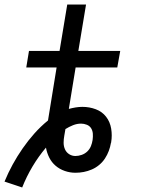

<svg xmlns="http://www.w3.org/2000/svg" viewBox="-28 -755 648 848"><path d="M70 73 -8 47Q8 8 28 -28.5Q48 -65 72 -99.5Q96 -134 123.5 -165Q151 -196 184 -223L222 -457H88L100 -530H235L269 -735H352L318 -530H503L490 -457H306L276 -274Q291 -278 306 -280.5Q321 -283 336 -283Q367 -283 395 -272.5Q423 -262 440.5 -239.5Q458 -217 463 -187Q468 -157 463 -127Q463 -126 463 -125.5Q463 -125 462 -124Q459 -106 452.5 -88.5Q446 -71 435.5 -55Q425 -39 410 -26.5Q395 -14 377.5 -6.5Q360 1 342 4.5Q324 8 305 8Q281 8 258 0Q235 -8 217.5 -23Q200 -38 189.5 -59Q179 -80 175 -103Q142 -64 115.5 -19.5Q89 25 70 73ZM305 -66Q319 -66 333 -71Q347 -76 357.5 -86Q368 -96 373.5 -109.5Q379 -123 381 -137Q381 -137 381 -137Q381 -137 381 -137Q381 -137 381 -137Q381 -137 381 -137Q383 -151 382 -164.5Q381 -178 374.5 -188.5Q368 -199 355.5 -204Q343 -209 330 -209Q312 -209 294.5 -202Q277 -195 261 -185Q260 -178 258.5 -170.5Q257 -163 256 -156Q253 -140 253 -124.5Q253 -109 259 -95.5Q265 -82 277.5 -74Q290 -66 305 -66Z"/></svg>

Font: Iosevka Slab Extended
Style: Italic
Weight: 400
Width: 7
Italic angle: -9°
Monospace: yes
Designer: Belleve Invis
Foundry: Belleve Invis
Version: Version 11.1.0; ttfautohint (v1.8.3)